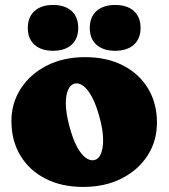

<svg xmlns="http://www.w3.org/2000/svg" viewBox="-20 -722 664 756"><path d="M315.5 -497Q401 -497 464.5 -464.2Q528 -431.5 563 -373.5Q598 -315.5 598 -239Q598 -167.5 561.5 -110.2Q525 -53 459.5 -19.5Q394 14 307.5 14Q222.5 14 159 -18.5Q95.5 -51 60.2 -109.5Q25 -168 25 -246Q25 -315.5 61.5 -372.5Q98 -429.5 163.2 -463.2Q228.5 -497 315.5 -497ZM353 -92Q369 -96.5 377.8 -117.5Q386.5 -138.5 386 -174.2Q385.5 -210 372.5 -258Q359 -309 342 -340.2Q325 -371.5 307 -384.5Q289 -397.5 272.5 -392.5Q257.5 -388.5 248.2 -368.5Q239 -348.5 239.2 -313Q239.5 -277.5 253 -226Q266.5 -175 283.2 -144Q300 -113 318.2 -100.2Q336.5 -87.5 353 -92ZM189 -522Q143 -522 116.2 -545.5Q89.5 -569 89.5 -612Q89.5 -655 116.2 -678.8Q143 -702.5 189 -702.5Q235.5 -702.5 261.8 -678.8Q288 -655 288 -612Q288 -569.5 261.8 -545.8Q235.5 -522 189 -522ZM433 -522Q387 -522 360.2 -545.5Q333.5 -569 333.5 -612Q333.5 -655 360.2 -678.8Q387 -702.5 433 -702.5Q480.5 -702.5 507 -678.8Q533.5 -655 533.5 -612Q533.5 -569.5 507 -545.8Q480.5 -522 433 -522Z"/></svg>

Font: Fraunces SuperSoft Wonky
Style: Regular
Weight: 900
Version: Version 1.000;[b76b70a41]